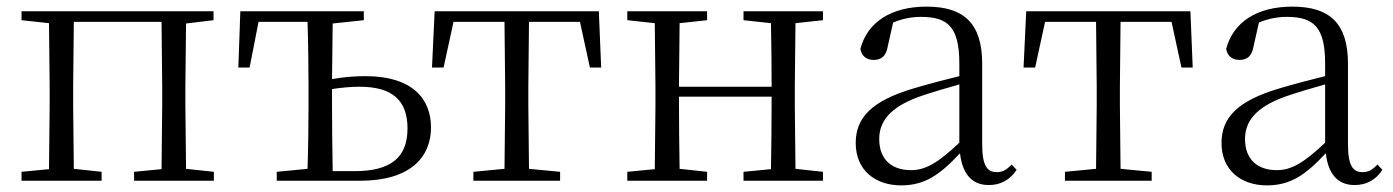

<svg xmlns="http://www.w3.org/2000/svg" viewBox="-20 -546 4208 580"><path d="M45 -485 128 -476 130 -285V-227L128 -35L45 -27V0H287V-27L203 -36L201 -227V-285L203 -480H468L470 -285V-227L468 -35L385 -27V0H626V-27L542 -36L540 -227V-285L542 -475L625 -485V-512H45Z M816 0H1068C1219 0 1282 -71 1282 -161C1282 -248 1225 -316 1084 -316C1050 -316 1016 -313 983 -307L985 -475L1079 -485V-512H706L700 -342H734L761 -480H909C911 -424 912 -340 912 -285V-227C912 -173 911 -91 909 -36L816 -27ZM983 -277C1010 -281 1038 -284 1066 -284C1165 -284 1211 -243 1211 -158C1211 -69 1159 -29 1051 -29H985C984 -84 983 -170 983 -227Z M1503 0H1672V-27L1578 -36L1576 -227V-285L1578 -480H1732L1762 -342H1796L1789 -512H1293L1285 -342H1320L1350 -480H1504L1506 -285V-227L1504 -36L1410 -27V0Z M2226 -485 2309 -476C2310 -422 2311 -343 2311 -284H2031L2033 -476L2116 -485V-512H1875V-485L1958 -476L1960 -285V-227L1958 -35L1875 -27V0H2116V-27L2033 -36C2032 -91 2031 -176 2031 -254H2311C2311 -176 2310 -91 2309 -35L2226 -27V0H2466V-27L2383 -36L2381 -227V-285L2383 -476L2466 -485V-512H2226Z M2967 13C3002 13 3031 -2 3051 -33L3036 -49C3020 -32 3008 -26 2991 -26C2962 -26 2947 -45 2947 -111V-354C2947 -476 2891 -526 2779 -526C2672 -526 2600 -479 2579 -398C2583 -377 2597 -365 2619 -365C2642 -365 2657 -376 2662 -407L2678 -478C2707 -490 2735 -495 2762 -495C2842 -495 2878 -466 2878 -354V-316C2833 -305 2784 -292 2740 -279C2612 -241 2565 -190 2565 -114C2565 -31 2625 14 2702 14C2774 14 2819 -18 2880 -83C2887 -23 2914 13 2967 13ZM2878 -115C2812 -52 2774 -32 2732 -32C2674 -32 2636 -64 2636 -126C2636 -179 2668 -221 2754 -253C2791 -266 2835 -279 2878 -291Z M3290 0H3459V-27L3365 -36L3363 -227V-285L3365 -480H3519L3549 -342H3583L3576 -512H3080L3072 -342H3107L3137 -480H3291L3293 -285V-227L3291 -36L3197 -27V0Z M4072 13C4107 13 4136 -2 4156 -33L4141 -49C4125 -32 4113 -26 4096 -26C4067 -26 4052 -45 4052 -111V-354C4052 -476 3996 -526 3884 -526C3777 -526 3705 -479 3684 -398C3688 -377 3702 -365 3724 -365C3747 -365 3762 -376 3767 -407L3783 -478C3812 -490 3840 -495 3867 -495C3947 -495 3983 -466 3983 -354V-316C3938 -305 3889 -292 3845 -279C3717 -241 3670 -190 3670 -114C3670 -31 3730 14 3807 14C3879 14 3924 -18 3985 -83C3992 -23 4019 13 4072 13ZM3983 -115C3917 -52 3879 -32 3837 -32C3779 -32 3741 -64 3741 -126C3741 -179 3773 -221 3859 -253C3896 -266 3940 -279 3983 -291Z"/></svg>

Font: Noto Serif CJK HK Light
Style: Regular
Weight: 300
Designer: Ryoko NISHIZUKA 西塚涼子 (kana & ideographs); Frank Grießhammer (Latin, Greek & Cyrillic); Wenlong ZHANG 张文龙 (bopomofo); San
Foundry: Adobe
Version: Version 2.001;hotconv 1.1.0;makeotfexe 2.6.0